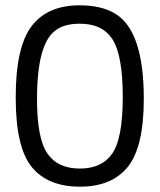

<svg xmlns="http://www.w3.org/2000/svg" viewBox="-20 -691 600 721"><path d="M279 -671Q361 -671 412 -640Q520 -576 520 -320Q520 -139 460 -64.5Q400 10 280 10Q160 10 99.5 -63.5Q39 -137 39 -325.5Q39 -514 98.5 -592.5Q158 -671 279 -671ZM280 -602Q223 -602 190 -578Q119 -529 119 -319Q119 -171 158 -114.5Q197 -58 280 -58Q363 -58 402 -115Q441 -172 441 -326.5Q441 -481 403.5 -541.5Q366 -602 280 -602Z"/></svg>

Font: TitilliumWeb-Regular
Style: Regular
Weight: 400
Version: Version 1.001;PS 57.000;hotconv 1.0.70;makeotf.lib2.5.55311